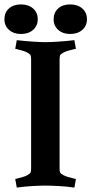

<svg xmlns="http://www.w3.org/2000/svg" viewBox="-36 -841 414 870"><path d="M234 -572V-78Q234 -65 236.5 -59.5Q239 -54 250 -48Q259 -43 272.5 -39Q286 -35 297 -32.5Q308 -30 308 -30L301 9Q267 4 230 2Q193 0 170 0Q148 0 111.5 2Q75 4 40 9L33 -30Q33 -30 43.5 -32.5Q54 -35 67.5 -39Q81 -43 89 -48Q100 -54 102.5 -59.5Q105 -65 105 -78V-572Q105 -585 102.5 -590.5Q100 -596 89 -602Q81 -607 67.5 -611Q54 -615 43.5 -617.5Q33 -620 33 -620L40 -659Q75 -655 111.5 -652.5Q148 -650 170 -650Q193 -650 230 -652.5Q267 -655 301 -659L308 -620Q308 -620 297 -617.5Q286 -615 272.5 -611Q259 -607 250 -602Q239 -596 236.5 -590.5Q234 -585 234 -572ZM-16 -754Q-16 -784 4.4 -802.5Q24.9 -821 58.9 -821Q93 -821 114 -802.5Q135 -784 135 -754Q135 -724 113.9 -705.5Q92.8 -687 58.7 -687Q26 -687 5 -705.5Q-16 -724 -16 -754ZM207 -754Q207 -784 227.4 -802.5Q247.9 -821 281.9 -821Q316 -821 337 -802.5Q358 -784 358 -754Q358 -724 336.9 -705.5Q315.8 -687 281.7 -687Q249 -687 228 -705.5Q207 -724 207 -754Z"/></svg>

Font: Buenard
Style: Regular
Weight: 400
Version: Version 2.000